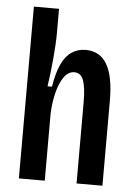

<svg xmlns="http://www.w3.org/2000/svg" viewBox="-51 -737 547 776"><g transform="rotate(5 222.5 -348.5)"><path d="M55 0V-336V-697H157V-599Q157 -578 155.5 -551Q154 -524 151.5 -495.5Q149 -467 145.5 -438Q142 -409 138 -381H156Q165 -437 181 -472Q197 -507 222 -524Q247 -541 279 -541Q337 -541 365.5 -492.5Q394 -444 394 -344V0H289V-328Q289 -389 278.5 -418Q268 -447 241 -447Q217 -447 199.5 -422.5Q182 -398 172 -358.5Q162 -319 160 -273V0Z"/></g></svg>

Font: Bricolage Grotesque 24pt Condensed Medium
Style: Regular
Weight: 500
Width: 3
Designer: Mathieu Triay
Foundry: Atelier Triay
Version: Version 1.001;gftools[0.9.33.dev8+g029e19f]